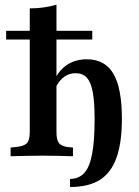

<svg xmlns="http://www.w3.org/2000/svg" viewBox="-20 -651 578 800"><path d="M159.7 -2.4Q121.8 -2.4 90.3 -1.6Q58.9 -0.8 24.2 0V-36.3L48.4 -38.7Q80.6 -41.9 92.3 -54.8Q104 -67.7 104 -100V-208.1H215.3V-100Q215.3 -66.9 226.2 -54Q237.1 -41.1 266.1 -37.9L283.9 -36.3V0Q252.4 -0.8 223.8 -1.6Q195.2 -2.4 159.7 -2.4ZM104 -208.1V-616.1Q135.5 -616.1 163.3 -620.2Q191.1 -624.2 215.3 -631.5V-208.1ZM271.8 128.2V94.4Q308.1 94.4 330.6 70.2Q353.2 46 363.7 -8.9Q374.2 -63.7 374.2 -154.8Q374.2 -225 366.5 -266.9Q358.9 -308.9 341.5 -327.4Q324.2 -346 294.4 -346Q268.5 -346 247.6 -331Q226.6 -316.1 211.3 -285.5V-326.6Q231.5 -364.5 264.9 -384.3Q298.4 -404 341.9 -404Q416.9 -404 452.4 -344Q487.9 -283.9 487.9 -155.6Q487.9 -56.5 465.3 6.5Q442.7 69.4 395.6 98.8Q348.4 128.2 271.8 128.2ZM5.6 -486.3V-522.6H364.5V-486.3Z"/></svg>

Font: Playfair 9pt
Style: Bold
Weight: 700
Designer: Claus Eggers Sørensen
Foundry: Claus Eggers Sørensen
Version: Version 2.203